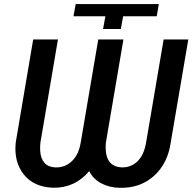

<svg xmlns="http://www.w3.org/2000/svg" viewBox="-20 -903 937 935"><path d="M897 -710.9 811.5 -209.5Q797.4 -107.9 730.5 -47.1Q663.6 13.7 563.5 11.7Q512.2 10.7 472.7 -10.5Q433.1 -31.7 414.6 -69.8Q344.7 13.2 238.8 11.2Q145.5 8.3 96.2 -53Q46.9 -114.3 56.6 -209L141.6 -710.9H262.2L176.8 -208.5Q174.3 -188 175.8 -167Q178.2 -130.9 196.5 -110.1Q214.8 -89.4 247.6 -87.9Q296.4 -85.9 329.8 -117.9Q363.3 -149.9 373 -208.5L458.5 -710.9H581.1L495.6 -208.5Q493.2 -186.5 495.6 -165.5Q499 -128.9 518.6 -109.1Q538.1 -89.4 571.8 -87.9Q617.2 -86.4 649.2 -117.2Q681.2 -147.9 691.4 -208.5L776.9 -710.9ZM337.9 -823.7 348.6 -883.3H753.4L743.2 -823.7H579.6L568.4 -761.7H481.9L493.2 -823.7Z"/></svg>

Font: Roboto Medium
Style: Italic
Weight: 500
Italic angle: -12°
Designer: Google
Version: Version 2.134; 2016